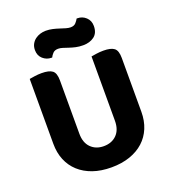

<svg xmlns="http://www.w3.org/2000/svg" viewBox="-152 -950 964 1080"><g transform="rotate(-20 330.5 -410.0)"><path d="M330 17Q268 17 219.5 0Q171 -17 137 -48Q103 -79 85 -122.5Q67 -166 67 -220V-608Q78 -610 98.5 -613Q119 -616 140 -616Q185 -616 204.5 -601Q224 -586 224 -542V-223Q224 -169 253.5 -139.5Q283 -110 330 -110Q378 -110 407.5 -139.5Q437 -169 437 -223V-608Q448 -610 468.5 -613Q489 -616 510 -616Q555 -616 574.5 -601Q594 -586 594 -542V-220Q594 -166 576 -122.5Q558 -79 524 -48Q490 -17 441 0Q392 17 330 17ZM244 -832Q265 -832 284.5 -827.5Q304 -823 322 -817Q340 -811 355.5 -806.5Q371 -802 383 -802Q404 -802 415 -814.5Q426 -827 431 -837H436Q465 -837 486.5 -817Q508 -797 508 -765Q508 -723 481.5 -703Q455 -683 415 -683Q391 -683 371 -687.5Q351 -692 333.5 -698Q316 -704 301.5 -708.5Q287 -713 275 -713Q254 -713 243 -701Q232 -689 227 -678H223Q194 -678 172 -697.5Q150 -717 150 -750Q150 -771 158.5 -786.5Q167 -802 180.5 -812Q194 -822 210.5 -827Q227 -832 244 -832Z"/></g></svg>

Font: Baloo Bhaina 2
Style: Bold
Weight: 700
Designer: Yesha Goshar, Manish Minz, Shuchita Grover and Ek Type
Foundry: Ek Type
Version: Version 1.640;hotconv 1.0.111;makeotfexe 2.5.65597; ttfautoh